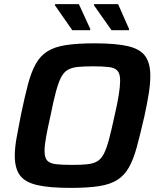

<svg xmlns="http://www.w3.org/2000/svg" viewBox="-20 -907 773 935"><path d="M324 8Q219 8 160 -6Q101 -20 76.5 -54Q52 -88 52 -149Q52 -186 60.5 -234.5Q69 -283 82 -348Q100 -435 116 -495.5Q132 -556 154 -595.5Q176 -635 211 -657Q246 -679 301.5 -687.5Q357 -696 441 -696Q545 -696 604 -682Q663 -668 687.5 -633.5Q712 -599 712 -538Q712 -500 704.5 -452Q697 -404 683 -340Q663 -253 646.5 -192Q630 -131 608 -92Q586 -53 551.5 -31Q517 -9 462 -0.5Q407 8 324 8ZM331 -104Q375 -104 404.5 -107Q434 -110 453.5 -121.5Q473 -133 486 -158.5Q499 -184 511 -229Q523 -274 538 -344Q552 -404 558.5 -445.5Q565 -487 565 -515Q565 -548 552 -562.5Q539 -577 510 -580.5Q481 -584 433 -584Q388 -584 358.5 -581Q329 -578 309.5 -566.5Q290 -555 277 -529.5Q264 -504 252 -459Q240 -414 226 -344Q212 -282 204.5 -240.5Q197 -199 197 -172Q197 -139 210 -125Q223 -111 252.5 -107.5Q282 -104 331 -104ZM418 -760H332L247 -882L249 -887H364L420 -765ZM607 -760H523L437 -882L439 -887H555L609 -765Z"/></svg>

Font: Saira SemiBold
Style: Italic
Weight: 600
Italic angle: -12°
Designer: Hector Gatti with collaboration of the Omnibus-Type team
Foundry: Omnibus-Type
Version: Version 1.100; ttfautohint (v1.8.3)